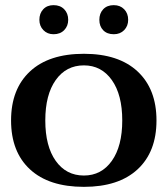

<svg xmlns="http://www.w3.org/2000/svg" viewBox="-20 -716 652 746"><path d="M133 -639Q133 -664 148 -680Q163 -696 188 -696Q214 -696 229.5 -680Q245 -664 245 -639Q245 -615 229.5 -599Q214 -583 188 -583Q164 -583 148.5 -599Q133 -615 133 -639ZM366 -639Q366 -664 381 -680Q396 -696 422 -696Q447 -696 462.5 -680Q478 -664 478 -639Q478 -615 462.5 -599Q447 -583 422 -583Q396 -583 381 -598.5Q366 -614 366 -639ZM23 -248Q23 -370 96.5 -438.5Q170 -507 306 -507Q441 -507 514.5 -438.5Q588 -370 588 -248Q588 -126 514.5 -58Q441 10 306 10Q170 10 96.5 -58Q23 -126 23 -248ZM455 -248Q455 -348 414.5 -405Q374 -462 306 -462Q237 -462 196.5 -405Q156 -348 156 -248Q156 -148 196.5 -91Q237 -34 306 -34Q374 -34 414.5 -91Q455 -148 455 -248Z"/></svg>

Font: Trirong SemiBold
Style: Regular
Weight: 600
Designer: Katatrad Team
Foundry: CadsonDemak
Version: Version 1.001